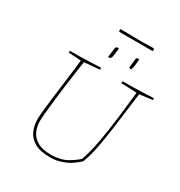

<svg xmlns="http://www.w3.org/2000/svg" viewBox="-211 -1063 1137 1214"><g transform="rotate(30 358.0 -456.5)"><path d="M332 6Q260 6 219 -17.5Q178 -41 161 -80Q144 -119 144 -166Q144 -184 148 -224.5Q152 -265 158.5 -318Q165 -371 172.5 -427.5Q180 -484 186 -535Q192 -586 196 -621L104 -627Q104 -636 106 -640Q148 -640 181.5 -640.5Q215 -641 250 -642.5Q285 -644 329 -646Q330 -643 330 -639Q330 -635 330 -632L218 -622Q214 -596 207 -548.5Q200 -501 192.5 -443.5Q185 -386 178.5 -330Q172 -274 167.5 -229Q163 -184 163 -161Q163 -121 179 -86Q195 -51 232.5 -30.5Q270 -10 334 -11Q399 -12 442.5 -36.5Q486 -61 514 -87Q537 -152 553 -240Q569 -328 581 -427Q593 -526 603 -621L489 -626Q489 -629 489.5 -633Q490 -637 491 -640Q535 -640 569.5 -640.5Q604 -641 638 -642.5Q672 -644 714 -646Q716 -642 716 -633L622 -621Q607 -508 596.5 -425.5Q586 -343 576.5 -281.5Q567 -220 556 -171Q545 -122 528 -77Q507 -58 480 -39Q453 -20 416 -8Q397 -1 378 2.5Q359 6 332 6ZM483 -738Q485 -756 487.5 -773.5Q490 -791 491 -808Q499 -814 510 -814L512 -811Q511 -789 508 -767.5Q505 -746 503 -741Q502 -739 500 -735.5Q498 -732 497 -731Q489 -731 483 -738ZM334 -728 343 -797Q344 -799 345.5 -801.5Q347 -804 348 -806Q354 -809 362 -809L367 -805Q366 -799 364 -784Q362 -769 360 -755Q358 -741 357 -738Q355 -735 351.5 -731.5Q348 -728 346 -726Q340 -726 334 -728ZM316 -900 312 -907 314 -919Q338 -919 370.5 -918.5Q403 -918 432 -917.5Q461 -917 472 -917L555 -919L562 -913L559 -900Z"/></g></svg>

Font: Labrada Thin
Style: Italic
Weight: 100
Italic angle: -7°
Designer: Mercedes Jáuregui
Foundry: Omnibus-Type Team
Version: Version 1.000; ttfautohint (v1.8.4.7-5d5b)